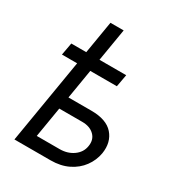

<svg xmlns="http://www.w3.org/2000/svg" viewBox="-193 -936 968 1054"><g transform="rotate(30 291.0 -409.0)"><path d="M414.8 -612.2 400.6 -534.1H232.2L201.3 -348H346.6Q442.5 -348 484.9 -299.4Q527.3 -250.7 515.6 -176.1Q507.1 -127.1 477.6 -87.2Q448.2 -47.2 400.2 -23.6Q352.3 0 288.4 0H59.7L148.8 -534.1H52.6L66.8 -612.2H161.6L196 -818.2H279.8L245.4 -612.2ZM188.2 -269.9 156.2 -78.1H301.1Q351.2 -78.1 387.6 -104.2Q424 -130.3 430.4 -171.9Q437.9 -215.6 410.3 -242.7Q382.8 -269.9 333.8 -269.9Z"/></g></svg>

Font: Inter UI
Style: Italic
Weight: 400
Italic angle: -9.39999°
Designer: Rasmus Andersson
Foundry: rsms
Version: 3.2;8d6f07862